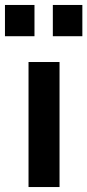

<svg xmlns="http://www.w3.org/2000/svg" viewBox="-40 -754 352 774"><path d="M75 0V-504H200V0ZM173 -608V-734H292V-608ZM-20 -608V-734H99V-608Z"/></svg>

Font: Nunitoga
Style: Bold
Weight: 700
Designer: Vernon Adams
Foundry: Vernon Adams
Version: Version 1.0